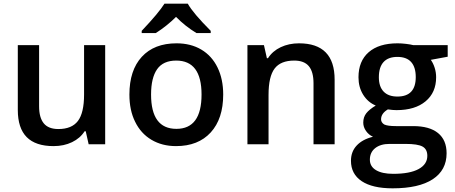

<svg xmlns="http://www.w3.org/2000/svg" viewBox="-20 -786 2477 1046"><path d="M553 -540H438V-271Q438 -171 404.5 -127Q371 -83 298 -83Q244 -83 218.5 -114Q193 -145 193 -207V-540H77V-187Q77 -88 125.5 -39Q174 10 272 10Q328 10 372.5 -11.5Q417 -33 441 -71H447L463 0H553Z M1128 -618Q1032 -714 1003 -766H876Q844 -715 752 -618V-606H829Q890 -645 939 -694Q989 -643 1050 -606H1128ZM942 -550Q820 -550 752.5 -476.5Q685 -403 685 -271Q685 -185 716 -123Q747 -59 805 -24.5Q863 10 939 10Q1060 10 1128 -64.5Q1196 -139 1196 -271Q1196 -355 1165 -418.5Q1134 -482 1076.5 -516Q1019 -550 942 -550ZM940 -456Q1078 -456 1078 -271Q1078 -84 941 -84Q803 -84 803 -271Q803 -362 836 -409Q869 -456 940 -456Z M1609 -550Q1554 -550 1509.5 -529Q1465 -508 1440 -469H1434L1418 -540H1328V0H1443V-269Q1443 -369 1476 -412.5Q1509 -456 1583 -456Q1637 -456 1662.5 -425.5Q1688 -395 1688 -332V0H1803V-352Q1803 -550 1609 -550Z M2146 -550Q2044 -550 1988.5 -501.5Q1933 -453 1933 -365Q1933 -311 1958.5 -270Q1984 -229 2027 -211Q1992 -190 1975.5 -169Q1959 -148 1959 -118Q1959 -94 1974 -72.5Q1989 -51 2012 -41Q1955 -27 1923.5 6.5Q1892 40 1892 90Q1892 162 1950.5 201Q2009 240 2119 240Q2262 240 2337.5 190.5Q2413 141 2413 49Q2413 -23 2366.5 -61Q2320 -99 2231 -99H2137Q2091 -99 2073 -108Q2056 -119 2056 -136Q2056 -168 2093 -190Q2121 -186 2140 -186Q2241 -186 2298.5 -234Q2356 -282 2356 -365Q2356 -392 2348 -417Q2340 -442 2327 -460L2419 -477V-540H2232Q2217 -544 2192 -547Q2167 -550 2146 -550ZM2145 -476Q2195 -476 2220 -448Q2245 -420 2245 -366Q2245 -260 2145 -260Q2096 -260 2070 -287Q2044 -314 2044 -365Q2044 -420 2069.5 -448Q2095 -476 2145 -476ZM2102 -2H2189Q2256 -2 2282 12.5Q2308 27 2308 63Q2308 109 2260.5 135Q2213 161 2122 161Q2062 161 2028.5 141Q1995 121 1995 84Q1995 44 2024 21Q2053 -2 2102 -2Z"/></svg>

Font: OpenSansMMV
Style: Semibold
Weight: 600
Designer: Steve Matteson
Foundry: Ascender Corporation
Version: Version 6.000